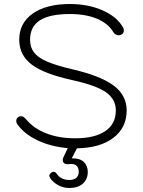

<svg xmlns="http://www.w3.org/2000/svg" viewBox="-20 -730 713 958"><path d="M363 12 338 60Q378 59 398 78Q418 97 418 128Q418 164 393.5 186Q369 208 326 208Q296 208 270.5 194Q245 180 232 161Q226 151 226 147Q226 140 235 132Q242 127 247 127Q256 127 263 137Q284 168 326 168Q349 168 361 157Q373 146 373 127Q373 109 363.5 98.5Q354 88 335 88Q327 88 322 89Q309 91 301 85Q293 79 293 69Q293 62 295 58L318 9Q234 2 167 -30Q100 -62 66 -111Q61 -119 61 -126Q61 -140 73 -147Q77 -150 84 -150Q98 -150 110 -135Q148 -89 211 -64.5Q274 -40 355 -40Q453 -40 505.5 -76Q558 -112 558 -179Q558 -235 509 -269.5Q460 -304 342 -330Q200 -361 138 -408Q76 -455 76 -532Q76 -615 143.5 -662.5Q211 -710 329 -710Q421 -710 493.5 -677.5Q566 -645 595 -591Q598 -585 598 -578Q598 -564 585 -557Q579 -554 573 -554Q565 -554 557.5 -558Q550 -562 546 -569Q520 -613 464 -636.5Q408 -660 329 -660Q228 -660 179 -628.5Q130 -597 130 -532Q130 -494 150 -468Q170 -442 215.5 -422.5Q261 -403 342 -384Q484 -351 548 -302.5Q612 -254 612 -179Q612 -93 546 -42.5Q480 8 364 10Z"/></svg>

Font: Kodchasan ExtraLight
Style: Regular
Weight: 275
Version: Version 1.000; ttfautohint (v1.6)